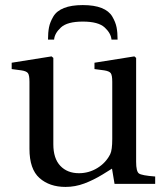

<svg xmlns="http://www.w3.org/2000/svg" viewBox="-20 -724 646 756"><path d="M443 -568H419Q417 -593 392 -616Q367 -639 306 -639Q245 -639 220 -616Q195 -593 193 -568H169Q169 -596 173 -616.5Q177 -637 190 -659Q203 -681 232 -692.5Q261 -704 306 -704Q351 -704 380 -692.5Q409 -681 422 -659Q435 -637 439 -616.5Q443 -596 443 -568ZM26 -452V-477L183 -502L190 -496V-156Q190 -100 217.5 -71Q245 -42 291 -42Q330 -42 363.5 -62.5Q397 -83 414 -117Q422 -133 422 -177V-402Q422 -428 416 -436Q410 -444 390 -447L352 -452V-477L509 -502L516 -496V-87Q516 -49 527 -41Q538 -33 591 -29V0H431L421 -60Q420 -59 384 -37Q348 -15 312 -1.5Q276 12 238 12Q175 12 135.5 -23Q96 -58 96 -138V-402Q96 -428 90 -436Q84 -444 64 -447Z"/></svg>

Font: Heuristica
Style: Regular
Weight: 400
Version: Version 1.0.1 ; ttfautohint (v1.4.1)